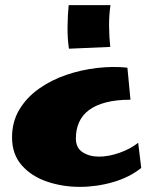

<svg xmlns="http://www.w3.org/2000/svg" viewBox="-20 -723 591 749"><path d="M291 6Q224 6 163.5 -14.5Q103 -35 65 -78Q27 -121 27 -187Q27 -248 55.5 -295.5Q84 -343 132 -377Q180 -411 239 -431Q298 -451 360 -458Q422 -465 477 -459L489 -334Q434 -334 393.5 -323.5Q353 -313 327 -293.5Q301 -274 288.5 -246Q276 -218 276 -183Q276 -146 302.5 -129Q329 -112 366 -112Q404 -112 446.5 -127Q489 -142 519 -166L531 -68Q485 -31 421 -12.5Q357 6 291 6ZM249 -533Q243 -571 243.5 -618.5Q244 -666 248 -703H411Q405 -663 405.5 -620.5Q406 -578 410 -540Z"/></svg>

Font: Marhey Light
Style: Regular
Weight: 300
Designer: Nur Syamsi & Bustanul Arifin
Foundry: Namelatype
Version: Version 1.000